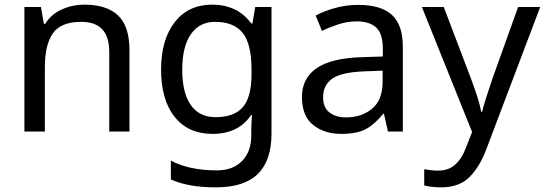

<svg xmlns="http://www.w3.org/2000/svg" viewBox="-20 -566 2344 826"><path d="M343 -546Q439 -546 488 -499.5Q537 -453 537 -349V0H450V-343Q450 -472 330 -472Q241 -472 207 -422Q173 -372 173 -278V0H85V-536H156L169 -463H174Q200 -505 246 -525.5Q292 -546 343 -546Z M893 -546Q946 -546 988.5 -526Q1031 -506 1061 -465H1066L1078 -536H1148V9Q1148 124 1089.5 182Q1031 240 908 240Q790 240 715 206V125Q794 167 913 167Q982 167 1021.5 126.5Q1061 86 1061 16V-5Q1061 -17 1062 -39.5Q1063 -62 1064 -71H1060Q1006 10 894 10Q790 10 731.5 -63Q673 -136 673 -267Q673 -395 731.5 -470.5Q790 -546 893 -546ZM905 -472Q838 -472 801 -418.5Q764 -365 764 -266Q764 -167 800.5 -114.5Q837 -62 907 -62Q988 -62 1025 -105.5Q1062 -149 1062 -246V-267Q1062 -377 1024 -424.5Q986 -472 905 -472Z M1521 -545Q1619 -545 1666 -502Q1713 -459 1713 -365V0H1649L1632 -76H1628Q1593 -32 1554.5 -11Q1516 10 1448 10Q1375 10 1327 -28.5Q1279 -67 1279 -149Q1279 -229 1342 -272.5Q1405 -316 1536 -320L1627 -323V-355Q1627 -422 1598 -448Q1569 -474 1516 -474Q1474 -474 1436 -461.5Q1398 -449 1365 -433L1338 -499Q1373 -518 1421 -531.5Q1469 -545 1521 -545ZM1547 -259Q1447 -255 1408.5 -227Q1370 -199 1370 -148Q1370 -103 1397.5 -82Q1425 -61 1468 -61Q1536 -61 1581 -98.5Q1626 -136 1626 -214V-262Z M1795 -536H1889L2005 -231Q2020 -191 2032 -154.5Q2044 -118 2050 -85H2054Q2060 -110 2073 -150.5Q2086 -191 2100 -232L2209 -536H2304L2073 74Q2045 150 2000.5 195Q1956 240 1878 240Q1854 240 1836 237.5Q1818 235 1805 232V162Q1816 164 1831.5 166Q1847 168 1864 168Q1910 168 1938.5 142Q1967 116 1983 73L2011 2Z"/></svg>

Font: Noto Sans SignWriting
Style: Regular
Weight: 400
Designer: Monotype Design Team
Foundry: Monotype Imaging Inc.
Version: Version 2.004; ttfautohint (v1.8.4.7-5d5b)